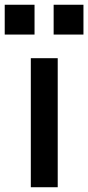

<svg xmlns="http://www.w3.org/2000/svg" viewBox="-76 -785 370 805"><path d="M-56.2 -640.1V-765.1H68.8V-640.1ZM148.9 -640.1V-765.1H273.9V-640.1ZM53.2 0V-541H166V0Z"/></svg>

Font: Plus Jakarta Sans SemiBold
Style: Regular
Weight: 600
Designer: Gumpita Rahayu
Foundry: Tokotype
Version: Version 2.006